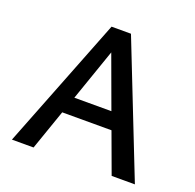

<svg xmlns="http://www.w3.org/2000/svg" viewBox="-118 -780 913 901"><g transform="rotate(20 339.0 -329.0)"><path d="M456 -201H210L140 0H32L290 -658H387L646 0H530ZM425 -285 330 -544 240 -285Z"/></g></svg>

Font: Ysabeau Semibold
Style: Regular
Weight: 600
Designer: Christian Thalmann (Catharsis Fonts)
Version: Version 0.003